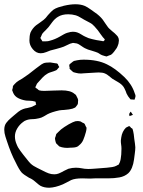

<svg xmlns="http://www.w3.org/2000/svg" viewBox="-31 -821 673 901"><path d="M316 -535Q319 -536 323.5 -536.5Q328 -537 330 -538Q345 -541 361 -541Q427 -541 471 -519Q509 -501 553 -459Q588 -425 601 -384Q602 -382 603.5 -377.5Q605 -373 605 -371V-370Q605 -368 604 -365.5Q603 -363 603 -361Q602 -360 601.5 -357Q601 -354 600 -353L592 -354Q584 -354 581 -355L578 -359Q569 -370 568 -373Q562 -382 559 -393Q553 -407 549 -413Q540 -426 522.5 -436Q505 -446 497 -451Q490 -456 480 -464.5Q470 -473 462 -476Q451 -481 432 -481Q419 -481 412 -480L362 -477L349 -476Q336 -476 326 -479Q323 -480 318 -481Q313 -482 311 -484Q309 -485 306 -488.5Q303 -492 300 -494Q296 -498 296 -498Q295 -499 295.5 -501Q296 -503 296 -503Q294 -509 294 -515Q294 -518 296.5 -520Q299 -522 300 -523Q312 -533 316 -535ZM570 -227Q571 -227 573 -228.5Q575 -230 576 -229Q578 -228 580.5 -225.5Q583 -223 584 -221Q590 -218 591 -216Q592 -214 592.5 -210.5Q593 -207 594 -205Q597 -193 599 -170Q603 -145 604 -130Q604 -117 601.5 -100Q599 -83 598 -73Q592 -28 571 -8Q554 7 529.5 11.5Q505 16 476 16H439Q424 15 392 17L355 16Q321 16 303 24Q298 26 282 35L264 44Q229 59 200 60Q176 60 159 51Q152 47 142 38Q132 29 125 24Q115 17 105 13Q81 -1 71 -11Q59 -24 41 -62Q21 -99 1 -160Q0 -163 -5.5 -180Q-11 -197 -11 -212Q-11 -232 -1.5 -244.5Q8 -257 19.5 -266.5Q31 -276 34 -279Q44 -288 55 -296.5Q66 -305 77 -309Q88 -313 97 -314Q118 -318 127 -324Q130 -325 133.5 -327Q137 -329 139 -331Q139 -332 137 -336Q137 -342 135 -344Q134 -345 130 -345Q127 -346 123 -347Q119 -348 113 -348Q106 -349 92 -349Q71 -352 54.5 -360.5Q38 -369 31 -385Q30 -388 28.5 -391.5Q27 -395 26 -398Q26 -400 29 -409Q29 -417 31 -419Q32 -421 38 -427Q46 -436 57.5 -443Q69 -450 73 -452Q100 -469 138 -500Q143 -503 153.5 -511.5Q164 -520 173 -524Q182 -528 205 -528Q221 -526 230 -524Q236 -524 238 -522Q241 -521 244 -511Q245 -510 246 -509Q247 -508 247 -506Q246 -505 245 -504Q244 -503 243 -502Q241 -500 238 -496Q235 -492 232 -491Q230 -490 222 -487Q198 -480 191 -475Q180 -469 168.5 -457Q157 -445 153 -440Q145 -432 144 -430Q142 -428 140.5 -424Q139 -420 138 -418Q137 -417 136 -414.5Q135 -412 135 -411Q135 -409 144 -404Q150 -398 153 -397Q155 -396 158.5 -396Q162 -396 164 -395Q177 -394 192 -395Q211 -395 220 -396L258 -397Q300 -397 318 -381Q319 -380 321.5 -378.5Q324 -377 326 -374L331 -364Q332 -362 333.5 -359Q335 -356 335 -354Q336 -352 335.5 -348.5Q335 -345 335 -343Q335 -335 334 -333Q333 -330 331.5 -328Q330 -326 329 -325Q328 -324 326 -321Q324 -318 321 -316Q318 -314 315 -313.5Q312 -313 309 -311Q296 -307 269 -305Q261 -305 247 -303Q211 -295 192 -285Q187 -282 175 -275Q163 -268 152 -266Q145 -264 136.5 -263Q128 -262 125 -262Q102 -262 88 -255Q86 -255 78 -249Q61 -237 50 -218.5Q39 -200 39 -181Q39 -162 47 -144Q53 -128 65 -112.5Q77 -97 79 -94Q85 -87 95 -74Q105 -61 113 -53Q125 -42 143 -33.5Q161 -25 166 -22Q185 -12 197.5 -7.5Q210 -3 224 -3Q235 -3 245 -7Q255 -11 269 -19L290 -29Q308 -34 325 -34Q339 -34 354 -31Q359 -30 366.5 -29Q374 -28 383 -28Q396 -28 420 -30Q454 -32 471 -34Q483 -35 495.5 -37Q508 -39 517 -44Q519 -46 521.5 -46.5Q524 -47 526 -49L531 -59Q536 -71 538 -96Q539 -105 539 -123Q539 -133 537.5 -142Q536 -151 536 -161Q536 -166 538 -176Q542 -204 560 -222ZM582 -297Q582 -297 584 -295L590 -286Q593 -283 593 -282Q592 -281 591.5 -281.5Q591 -282 590 -281L579 -277L577 -276Q576 -278 575.5 -281.5Q575 -285 576 -288Q577 -289 578.5 -292Q580 -295 582 -297ZM340 -139Q335 -134 332 -133Q323 -128 300 -128L285 -127Q271 -127 259 -130Q247 -134 247 -134Q247 -134 240 -141Q238 -143 236 -145Q234 -147 232 -149L229 -159Q229 -162 228 -164.5Q227 -167 227 -170Q227 -173 228 -176Q229 -179 230 -181L233 -192Q235 -194 237.5 -196.5Q240 -199 242 -201Q254 -214 271 -225Q288 -236 292 -238Q314 -250 323 -252L333 -253Q339 -253 347 -251Q349 -250 357 -245Q358 -245 360 -244Q362 -243 365 -241Q367 -239 368.5 -235Q370 -231 371 -229L375 -222V-219Q375 -212 372 -201Q366 -179 359.5 -164Q353 -149 340 -139ZM490 -564Q489 -563 479 -560L469 -556L461 -558Q451 -561 448 -562Q444 -563 429 -573Q420 -577 400 -583Q380 -588 367 -595Q361 -598 349 -606.5Q337 -615 330 -617L317 -619Q315 -619 313 -619.5Q311 -620 309 -619Q307 -619 298 -616Q290 -613 283 -609Q276 -605 268 -602Q258 -598 232 -591Q214 -587 205 -584Q200 -582 186 -576.5Q172 -571 160 -571Q139 -571 123 -590Q107 -609 107 -631Q107 -653 112 -668Q121 -688 138 -702L155 -714L174 -728Q184 -736 194 -750Q210 -768 219 -775Q229 -782 242.5 -786.5Q256 -791 269 -794Q299 -801 323 -801Q347 -801 365 -794Q379 -788 394 -777Q409 -766 415 -762Q436 -748 451 -729Q457 -721 464 -710Q471 -699 476 -693Q481 -687 486 -683Q491 -679 495 -675Q508 -665 516 -656Q522 -650 523 -647Q527 -640 527 -631Q527 -626 525 -616Q521 -603 517 -596Q511 -587 504 -578Q497 -569 490 -564ZM401 -708Q394 -713 383 -718.5Q372 -724 365 -728Q359 -731 347 -738.5Q335 -746 325 -749Q307 -754 289 -754Q260 -754 241 -742Q227 -734 214.5 -717.5Q202 -701 197 -694L183 -679Q173 -670 167 -662L161 -648Q161 -647 159.5 -645.5Q158 -644 159 -643Q159 -641 161 -638Q163 -635 164 -634Q168 -627 168 -627H171H182Q196 -627 203 -630Q227 -636 251 -650Q254 -652 268.5 -660Q283 -668 300 -671L311 -672Q322 -672 331 -669Q340 -666 351 -659Q362 -652 369 -649Q384 -641 401 -637.5Q418 -634 421 -633L446 -629Q447 -629 450.5 -628Q454 -627 455 -628Q456 -628 457.5 -630Q459 -632 461 -635Q461 -637 452 -646Q448 -652 440.5 -661.5Q433 -671 428 -679Q410 -701 401 -708Z"/></svg>

Font: Rubik-Burned
Style: Regular
Weight: 400
Designer: NaN (generative design), Hubert & Fischer (Rubik source font outlines)
Foundry: NaN, Hubert & Fischer
Version: Version 1.000